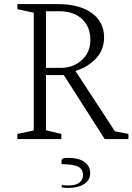

<svg xmlns="http://www.w3.org/2000/svg" viewBox="-20 -680 648 939"><path d="M65 0V-25L145 -42V-618L65 -635V-660H263Q368 -660 428.5 -616.5Q489 -573 489 -497Q489 -437 450.5 -395Q412 -353 349 -333L542 -38L608 -25V0H492L292 -313H205V-43L280 -25V0ZM270 -625H205V-348H276Q339 -348 380.5 -386.5Q422 -425 422 -484Q422 -549 381 -587Q340 -625 270 -625ZM316 239Q309 239 299 238.5Q289 238 282 236V224Q289 226 298.5 226.5Q308 227 314 227Q351 227 368.5 213Q386 199 386 176Q386 148 363 135.5Q340 123 281 123V107Q281 100 286.5 96Q292 92 313 92Q365 92 393 112Q421 132 421 167Q421 201 391.5 220Q362 239 316 239Z"/></svg>

Font: Spectral SC ExtraLight
Style: Regular
Weight: 275
Designer: Jean-Baptiste Levee
Foundry: Production Type
Version: Version 2.001